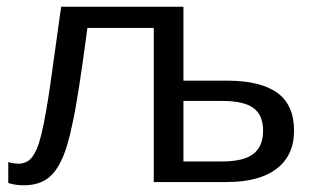

<svg xmlns="http://www.w3.org/2000/svg" viewBox="-20 -548 946 578"><path d="M532.2 -305.2H663.1Q764.2 -305.2 814.7 -268.6Q865.2 -231.9 865.2 -154.8Q865.2 -80.1 812.7 -40Q760.3 0 663.1 0H442.9V-463.9H243.2Q213.9 -243.7 198.2 -176.8Q183.1 -101.6 164.1 -64Q146 -25.4 119.1 -7.8Q92.3 9.8 50.8 9.8Q25.9 9.8 4.9 2.9V-60.1Q19.5 -55.2 39.1 -55.2Q52.7 -56.6 62.7 -62.3Q72.8 -67.9 81.8 -82.5Q90.8 -97.2 97.4 -117.7Q104 -138.2 111.6 -175.5Q119.1 -212.9 126 -257.1Q132.8 -301.3 142.1 -370.1L164.1 -527.8H532.2ZM532.2 -244.1V-62H649.9Q712.9 -62 742.4 -84.5Q772 -106.9 772 -154.8Q772 -201.2 743.2 -222.7Q714.4 -244.1 649.9 -244.1Z"/></svg>

Font: Libra Sans Modern
Style: Regular
Weight: 400
Foundry: Stefan Peev, Context Ltd
Version: Version 1.000